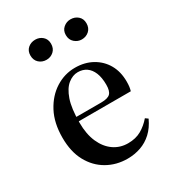

<svg xmlns="http://www.w3.org/2000/svg" viewBox="-167 -767 797 878"><g transform="rotate(-30 231.5 -328.5)"><path d="M249 13Q190 13 142 -14.5Q94 -42 66 -93.5Q38 -145 38 -219Q38 -297 67.5 -352.5Q97 -408 144.5 -438Q192 -468 247 -468Q298 -468 337.5 -446Q377 -424 399 -385.5Q421 -347 421 -295Q421 -279 419.5 -268Q418 -257 415 -247H77V-270H272Q307 -270 320 -283Q333 -296 333 -329Q333 -367 322.5 -392.5Q312 -418 293 -431Q274 -444 248 -444Q221 -444 196 -424Q171 -404 155.5 -359.5Q140 -315 140 -239Q140 -179 159 -136Q178 -93 211 -70Q244 -47 286 -47Q327 -47 356.5 -64Q386 -81 409 -108L423 -98Q405 -59 378.5 -34.5Q352 -10 319 1.5Q286 13 249 13ZM154 -564Q131 -564 115 -578.5Q99 -593 99 -618Q99 -642 115 -656Q131 -670 154 -670Q176 -670 192 -656Q208 -642 208 -618Q208 -593 192 -578.5Q176 -564 154 -564ZM340 -564Q319 -564 302.5 -578.5Q286 -593 286 -618Q286 -642 302.5 -656Q319 -670 340 -670Q363 -670 379 -656Q395 -642 395 -618Q395 -593 379 -578.5Q363 -564 340 -564Z"/></g></svg>

Font: Source Serif 4 60pt SemiBold
Style: Regular
Weight: 600
Version: Version 4.004;hotconv 1.0.116;makeotfexe 2.5.65601